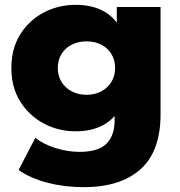

<svg xmlns="http://www.w3.org/2000/svg" viewBox="-20 -571 745 794"><path d="M326 203Q248 203 177.5 185Q107 167 57 132L126 -1Q160 26 210.5 41.5Q261 57 309 57Q386 57 420 23.5Q454 -10 454 -74V-138L464 -290L463 -443V-542H644V-99Q644 55 561 129Q478 203 326 203ZM293 -28Q221 -28 160.5 -60.5Q100 -93 63.5 -151.5Q27 -210 27 -290Q27 -370 63.5 -428.5Q100 -487 160.5 -519Q221 -551 293 -551Q362 -551 411 -523.5Q460 -496 485.5 -438Q511 -380 511 -290Q511 -200 485.5 -142Q460 -84 411 -56Q362 -28 293 -28ZM338 -179Q372 -179 398.5 -193Q425 -207 440.5 -232Q456 -257 456 -290Q456 -323 440.5 -348Q425 -373 398.5 -386.5Q372 -400 338 -400Q304 -400 277 -386.5Q250 -373 234.5 -348Q219 -323 219 -290Q219 -257 234.5 -232Q250 -207 277 -193Q304 -179 338 -179Z"/></svg>

Font: Montserrat Thin ExtraBold
Style: Regular
Weight: 800
Version: Version 9.000